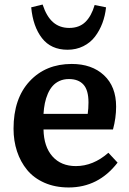

<svg xmlns="http://www.w3.org/2000/svg" viewBox="-20 -804 565 838"><path d="M274.9 -586.9Q202.6 -586.9 163.3 -637.5Q124 -688 116.2 -772L166 -784.2Q183.1 -731.9 211.7 -707Q240.2 -682.1 282.2 -682.1Q325.7 -682.1 352.3 -707.8Q378.9 -733.4 393.1 -782.2L442.9 -772Q439 -735.4 426.8 -702.9Q414.6 -670.4 394.5 -644Q374.5 -617.7 343.5 -602.3Q312.5 -586.9 274.9 -586.9ZM279.8 14.2Q220.7 14.2 174.1 -6.3Q127.4 -26.9 98.4 -62.3Q69.3 -97.7 54.2 -143.6Q39.1 -189.5 39.1 -242.2Q39.1 -374 109.4 -449.5Q179.7 -524.9 293 -524.9Q380.9 -524.9 433.8 -475.6Q486.8 -426.3 486.8 -338.9Q486.8 -289.1 473.1 -238.8H169.9Q171.4 -163.6 209 -121.3Q246.6 -79.1 311 -79.1Q386.7 -79.1 453.1 -137.2L493.2 -94.2Q409.7 14.2 279.8 14.2ZM169.9 -307.1H362.8Q366.2 -330.1 366.2 -356.9Q366.2 -410.6 344.2 -434.8Q322.3 -459 280.8 -459Q257.8 -459 239.7 -450.7Q221.7 -442.4 209.5 -428.5Q197.3 -414.6 188.7 -394.8Q180.2 -375 175.8 -353.5Q171.4 -332 169.9 -307.1Z"/></svg>

Font: Literata Book SemiBold
Style: Regular
Weight: 600
Designer: Latin by Veronika Burian and Jose Scaglione. Greek by Irene Vlachou. Cyrillic by Vera Evstafieva
Foundry: TypeTogether
Version: Version 2.003;PS 002.003;hotconv 1.0.88;makeotf.lib2.5.64775